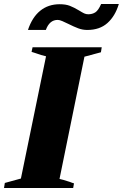

<svg xmlns="http://www.w3.org/2000/svg" viewBox="-43 -935 611 955"><path d="M254 -914Q284 -914 304.5 -906Q325 -898 350 -883Q366 -873 375.5 -868.5Q385 -864 396 -864Q416 -864 431 -873.5Q446 -883 460 -915H548Q530 -855 491.5 -820.5Q453 -786 391 -786Q368 -786 346.5 -794Q325 -802 295 -817Q281 -824 267 -830Q253 -836 244 -836Q203 -836 185 -786H96Q117 -849 157 -881.5Q197 -914 254 -914ZM-19 -25 61 -47 186 -655Q163 -660 133 -671L114 -677L119 -700H463L459 -675L377 -653L253 -45Q265 -43 305 -30Q314 -26 325 -23L321 0H-23Z"/></svg>

Font: Trirong Black
Style: Italic
Weight: 900
Italic angle: -12°
Designer: Katatrad Team
Foundry: CadsonDemak
Version: Version 1.001